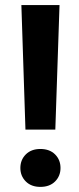

<svg xmlns="http://www.w3.org/2000/svg" viewBox="-20 -731 313 759"><path d="M80.6 -218.8 64.5 -710.9H215.3L198.7 -218.8ZM139.6 7.8Q103.5 7.8 82 -13.7Q60.5 -35.2 60.5 -66.9Q60.5 -99.1 82 -120.6Q103.5 -142.1 139.6 -142.1Q176.3 -142.1 197.8 -120.6Q219.2 -99.1 219.2 -66.9Q219.2 -35.2 197.8 -13.7Q176.3 7.8 139.6 7.8Z"/></svg>

Font: Heebo
Style: Bold
Weight: 700
Designer: Oded Ezer
Foundry: Ezer Type House
Version: Version 3.100